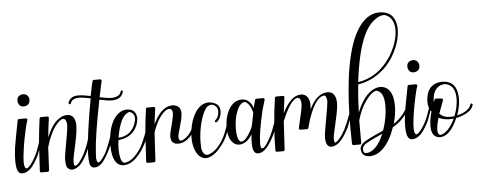

<svg xmlns="http://www.w3.org/2000/svg" viewBox="-53 -668 2078 829"><g transform="rotate(-5 986.5 -253.5)"><path d="M23 -238H55Q59 -236 60 -233Q60 -233 60 -231Q55 -219 48 -187Q39 -147 34 -113Q28 -74 28 -50Q28 -46 28 -44Q31 -12 48 -28Q63 -43 77 -69Q84 -82 90 -98Q96 -114 99 -123L102 -132Q104 -135 107 -136H108Q111 -134 112 -131L111 -130Q111 -130 92 -78Q89 -70 85 -64Q70 -36 56 -21Q37 -3 19 -3Q16 -3 15 -3Q4 -5 -1 -16Q-6 -26 -7 -41Q-8 -50 -8 -58Q-8 -82 -4 -115Q0 -142 18 -234Q20 -237 23 -238ZM50 -343Q70 -343 76 -323Q76 -320 76 -317V-316Q76 -296 56 -291Q53 -290 50 -290Q31 -290 25 -309Q24 -313 24 -317Q24 -336 42 -342Q47 -343 50 -343Z M148 -238Q152 -237 153 -233Q147 -192 143 -148Q148 -160 153 -170Q168 -201 186 -217Q208 -237 231 -237Q234 -237 236 -237Q252 -235 260 -223Q267 -212 268 -194Q268 -191 268 -188Q268 -163 258 -116Q244 -53 243 -42Q242 -27 244 -20Q248 -10 262 -24Q276 -39 290 -66Q306 -98 315 -132Q318 -135 322 -135Q325 -133 325 -129Q325 -129 306 -76Q302 -68 299 -62Q284 -33 269 -17Q251 -1 234 0Q231 0 228 -1Q216 -4 210 -17Q207 -28 207 -46Q208 -68 219 -124Q229 -177 229 -197Q229 -197 229 -198Q227 -221 214 -222Q204 -221 193 -210Q176 -194 162 -166Q148 -138 139 -105L134 -5Q132 -1 129 0H99Q95 -1 94 -5Q94 -5 101 -128Q106 -184 113 -234Q115 -237 118 -238Z M289 -317Q307 -317 341 -310Q353 -371 355 -375Q357 -378 359 -378Q359 -378 389 -378Q393 -377 394 -372Q393 -370 388 -345Q382 -316 379 -301Q415 -294 431 -294Q466 -295 472 -319Q474 -322 477 -323Q480 -321 482 -318V-317Q482 -317 481 -317Q473 -284 432 -283Q412 -283 377 -291Q346 -136 342 -66Q341 -47 341 -42Q342 -22 349 -21Q353 -22 357 -25Q372 -40 386 -67Q393 -81 412 -133Q414 -139 419 -136Q421 -133 421 -130Q406 -85 394 -63Q379 -34 365 -18Q349 -1 331 -1Q314 -1 310 -21Q310 -22 310 -23Q308 -35 308 -51Q308 -58 308 -64Q311 -141 340 -300Q307 -307 289 -307Q259 -306 253 -286Q251 -283 248 -282Q244 -283 243 -287V-288Q252 -317 286 -317Q287 -317 289 -317Z M501 -227Q479 -220 466 -193Q452 -163 445 -120Q493 -122 515 -166Q517 -170 518 -174Q532 -210 509 -224Q505 -226 501 -227ZM567 -136Q571 -135 572 -131Q572 -119 552 -80Q547 -71 542 -63Q502 -1 460 0Q455 0 452 0Q409 -6 407 -85Q407 -89 407 -91Q407 -108 409 -125Q420 -205 462 -230Q475 -238 490 -238Q490 -238 491 -238Q526 -238 532 -206Q533 -201 533 -196Q532 -183 528 -171Q512 -128 470 -115Q457 -111 444 -110Q441 -91 441 -71Q442 -14 461 -10Q498 -12 534 -68Q547 -90 563 -133Q565 -136 567 -136Z M609 -239Q613 -238 614 -234Q609 -197 605 -165Q608 -169 609 -172Q625 -203 642 -219Q664 -239 687 -239Q690 -239 692 -239Q707 -237 716 -229Q723 -221 725 -208Q725 -205 725 -202Q725 -185 716 -154Q704 -113 703 -104Q702 -84 714 -84Q731 -89 745 -104Q751 -110 755.5 -117Q760 -124 762 -128L764 -132Q766 -136 770 -135Q773 -132 773 -128Q773 -128 758 -104Q755 -100 752 -97Q729 -73 701 -72Q695 -73 689 -73Q677 -77 672 -86Q668 -95 668 -107Q669 -122 680 -161Q688 -192 688 -206Q688 -208 688 -209Q686 -224 675 -225Q662 -225 649 -212Q632 -196 618 -168Q609 -150 602 -129L595 -6Q593 -2 590 -1H560Q556 -2 555 -6Q555 -6 562 -129Q567 -185 574 -235Q576 -238 579 -239Z M846 -238Q868 -237 883 -225Q894 -214 894 -197Q894 -182 888 -169Q881 -155 873 -150Q868 -149 866 -152Q865 -156 868 -159Q874 -163 879 -173Q884 -185 884 -197Q883 -211 876 -218Q866 -227 856 -227Q846 -226 838 -220Q829 -211 822 -196Q807 -164 800 -118Q796 -92 796 -70Q796 -54 797 -42Q803 -14 820 -13Q834 -14 855 -30Q873 -45 888 -70Q896 -83 902.5 -99Q909 -115 912 -124L915 -133Q918 -136 921 -136Q925 -134 925 -130Q925 -130 907 -85Q902 -74 896 -65Q883 -44 861 -22Q836 0 814 1Q781 -1 766 -45Q759 -66 759 -93Q759 -109 761 -124Q768 -171 788 -202Q813 -238 845 -238Q846 -238 846 -238Z M1034 -176Q1025 -217 1001 -227Q1001 -227 1000 -226Q984 -225 972 -202Q953 -164 953 -111Q953 -94 956 -80Q961 -58 972 -57Q991 -57 1016 -104Q1021 -115 1023 -121Q1028 -146 1034 -176ZM1127 -136Q1131 -135 1132 -131Q1132 -119 1111 -73Q1108 -67 1105 -62Q1073 -1 1041 0Q1037 0 1034 -1Q1016 -6 1016 -45Q1016 -59 1018 -84V-85Q1000 -53 972 -46Q967 -45 962 -45Q949 -45 939 -53Q914 -73 914 -121Q914 -173 937 -208Q958 -238 990 -238Q1008 -238 1020 -226Q1032 -215 1038 -197Q1046 -232 1047 -233Q1049 -235 1051 -236H1083Q1087 -234 1088 -231Q1088 -227 1083 -212Q1078 -194 1075 -185Q1052 -88 1052 -42Q1052 -41 1052 -40Q1052 -21 1059 -20Q1073 -21 1096 -66Q1109 -91 1123 -133Q1125 -136 1127 -136Z M1449 -136Q1453 -135 1454 -131Q1454 -131 1454 -130Q1454 -130 1435 -79Q1431 -71 1428 -66Q1394 -2 1358 -1Q1334 -2 1333 -41Q1333 -60 1345 -122Q1356 -181 1357 -198Q1356 -223 1345 -224Q1345 -224 1343 -224Q1307 -219 1276 -128Q1270 -108 1265 -90Q1263 -87 1261 -86H1229Q1225 -88 1224 -91Q1224 -91 1224 -92Q1227 -104 1232 -128Q1242 -168 1244 -184Q1245 -193 1245 -199Q1244 -223 1231 -224Q1229 -224 1228 -224Q1203 -219 1172 -152Q1166 -139 1162 -129L1155 -5Q1153 -1 1150 0H1120Q1116 -1 1115 -5Q1115 -112 1133 -234Q1135 -237 1138 -238H1169Q1173 -237 1174 -233Q1169 -199 1165 -163Q1201 -236 1244 -237Q1248 -237 1251 -237Q1283 -231 1283 -187Q1283 -178 1282 -170Q1315 -237 1360 -237Q1363 -237 1365 -237Q1397 -233 1398 -188Q1398 -164 1387 -117Q1372 -51 1371 -43Q1369 -18 1377 -17Q1399 -32 1419 -70Q1430 -91 1446 -134Q1448 -136 1449 -136Z M1581 -38Q1512 -7 1501 3Q1493 12 1492 19Q1491 40 1506 39Q1510 39 1515 38Q1553 28 1581 -38ZM1641 -546Q1635 -548 1630 -548Q1610 -547 1586 -527Q1562 -507 1544 -468Q1512 -398 1497 -269Q1584 -282 1640 -367Q1652 -387 1661 -408Q1677 -447 1677 -481Q1676 -531 1641 -546ZM1488 -138Q1527 -234 1587 -240Q1589 -240 1590 -240Q1632 -238 1643 -187Q1646 -171 1646 -154Q1646 -117 1634 -76Q1667 -97 1690 -134Q1693 -141 1698 -135Q1699 -132 1698 -129Q1672 -86 1629 -62Q1610 -6 1580 25Q1560 45 1540 51Q1531 53 1522 54Q1485 54 1483 24Q1482 22 1482 20Q1482 20 1482 19Q1484 6 1494 -4Q1508 -17 1577 -47Q1582 -50 1586 -52Q1605 -106 1605 -158Q1605 -200 1588 -217Q1580 -224 1572 -225Q1547 -224 1510 -163Q1496 -135 1487 -104Q1487 -83 1487 -62Q1487 -27 1487 -5Q1486 -1 1482 0H1452Q1449 -1 1447 -5Q1447 -6 1446 -77Q1446 -189 1457 -282Q1472 -404 1505 -473Q1547 -559 1612 -561Q1613 -561 1613 -561Q1677 -561 1686 -497Q1687 -488 1687 -480Q1686 -443 1670 -404Q1635 -319 1560 -280Q1529 -264 1496 -259Q1490 -202 1488 -138Z M1713 -238H1745Q1749 -236 1750 -233Q1750 -233 1750 -231Q1745 -219 1738 -187Q1729 -147 1724 -113Q1718 -74 1718 -50Q1718 -46 1718 -44Q1721 -12 1738 -28Q1753 -43 1767 -69Q1774 -82 1780 -98Q1786 -114 1789 -123L1792 -132Q1794 -135 1797 -136H1798Q1801 -134 1802 -131L1801 -130Q1801 -130 1782 -78Q1779 -70 1775 -64Q1760 -36 1746 -21Q1727 -3 1709 -3Q1706 -3 1705 -3Q1694 -5 1689 -16Q1684 -26 1683 -41Q1682 -50 1682 -58Q1682 -82 1686 -115Q1690 -142 1708 -234Q1710 -237 1713 -238ZM1740 -343Q1760 -343 1766 -323Q1766 -320 1766 -317V-316Q1766 -296 1746 -291Q1743 -290 1740 -290Q1721 -290 1715 -309Q1714 -313 1714 -317Q1714 -336 1732 -342Q1737 -343 1740 -343Z M1829 -86Q1819 -51 1819 -32Q1819 -32 1819 -31Q1820 -12 1831 -11Q1851 -13 1874 -42Q1885 -57 1894 -76Q1882 -75 1874 -75Q1847 -76 1829 -86ZM1869 -228Q1869 -228 1868 -228Q1828 -226 1817 -182Q1815 -171 1814 -160Q1814 -157 1815 -155L1819 -166Q1821 -169 1823 -169H1824L1851 -167Q1854 -165 1855 -162Q1855 -162 1855 -160Q1854 -158 1834 -103Q1850 -85 1879 -85Q1888 -85 1898 -86Q1914 -126 1914 -164Q1912 -222 1869 -228ZM1976 -135Q1980 -133 1981 -130Q1975 -101 1928 -84Q1916 -80 1905 -78Q1875 -8 1836 -2Q1832 -1 1829 -1Q1791 -3 1791 -52Q1791 -79 1801 -115Q1787 -131 1787 -160Q1788 -196 1806 -218Q1826 -239 1859 -239Q1865 -239 1870 -238Q1923 -231 1924 -162Q1924 -126 1910 -89Q1952 -98 1968 -123Q1970 -128 1971 -131Q1973 -134 1976 -135Z"/></g></svg>

Font: Maria
Style: Christmas
Weight: 400
Designer: Muhammad Yoni
Version: Version 001.000